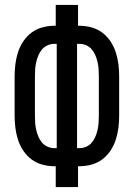

<svg xmlns="http://www.w3.org/2000/svg" viewBox="-20 -755 540 775"><path d="M205 0V-84H199Q175 -84 151 -90.5Q127 -97 107.5 -111.5Q88 -126 74 -147Q60 -168 52.5 -191.5Q45 -215 42 -239.5Q39 -264 39 -288V-447Q39 -471 42 -495.5Q45 -520 52.5 -543.5Q60 -567 74 -588Q88 -609 107.5 -623.5Q127 -638 151 -644.5Q175 -651 199 -651H205V-735H295V-651H301Q325 -651 349 -644.5Q373 -638 392.5 -623.5Q412 -609 426 -588Q440 -567 447.5 -543.5Q455 -520 458 -495.5Q461 -471 461 -447V-288Q461 -264 458 -239.5Q455 -215 447.5 -191.5Q440 -168 426 -147Q412 -126 392.5 -111.5Q373 -97 349 -90.5Q325 -84 301 -84H295V0ZM199 -157H209V-578H199Q185 -578 171.5 -572Q158 -566 149 -555Q140 -544 134.5 -530.5Q129 -517 126 -503.5Q123 -490 122 -475.5Q121 -461 121 -447V-288Q121 -274 122 -259.5Q123 -245 126 -231.5Q129 -218 134.5 -204.5Q140 -191 149 -180Q158 -169 171.5 -163Q185 -157 199 -157ZM291 -157H301Q315 -157 328.5 -163Q342 -169 351 -180Q360 -191 365.5 -204.5Q371 -218 374 -231.5Q377 -245 378 -259.5Q379 -274 379 -288V-447Q379 -461 378 -475.5Q377 -490 374 -503.5Q371 -517 365.5 -530.5Q360 -544 351 -555Q342 -566 328.5 -572Q315 -578 301 -578H291Z"/></svg>

Font: Iosevka Fixed Medium
Style: Regular
Weight: 500
Monospace: yes
Designer: Belleve Invis
Foundry: Belleve Invis
Version: Version 32.3.0